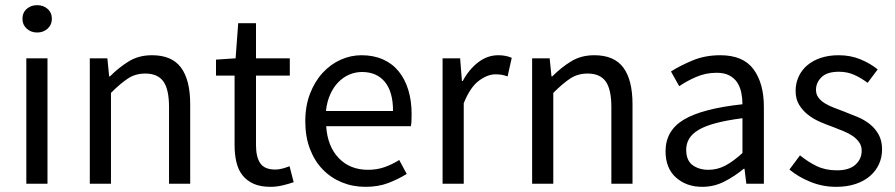

<svg xmlns="http://www.w3.org/2000/svg" viewBox="-20 -712 3470 744"><path d="M82 0V-486H164V0ZM124 -586Q100 -586 83.5 -601Q67 -616 67 -639Q67 -663 83.5 -677.5Q100 -692 124 -692Q148 -692 164.5 -677.5Q181 -663 181 -639Q181 -616 164.5 -601Q148 -586 124 -586Z M328 0V-486H396L403 -416H406Q441 -451 479.5 -474.5Q518 -498 569 -498Q646 -498 681.5 -450Q717 -402 717 -308V0H635V-297Q635 -366 613 -396.5Q591 -427 543 -427Q505 -427 476 -408Q447 -389 410 -352V0Z M1028 12Q989 12 962.5 0Q936 -12 919.5 -33Q903 -54 896 -84Q889 -114 889 -150V-419H817V-481L893 -486L903 -622H972V-486H1103V-419H972V-149Q972 -104 988.5 -79.5Q1005 -55 1047 -55Q1060 -55 1075 -59Q1090 -63 1102 -68L1118 -6Q1098 1 1074.5 6.5Q1051 12 1028 12Z M1396 12Q1347 12 1304.5 -5.5Q1262 -23 1230.5 -55.5Q1199 -88 1181 -135Q1163 -182 1163 -242Q1163 -302 1181.5 -349.5Q1200 -397 1230.5 -430Q1261 -463 1300 -480.5Q1339 -498 1381 -498Q1427 -498 1463.5 -482Q1500 -466 1524.5 -436Q1549 -406 1562 -364Q1575 -322 1575 -270Q1575 -257 1574.5 -244.5Q1574 -232 1572 -223H1244Q1249 -145 1292.5 -99.5Q1336 -54 1406 -54Q1441 -54 1470.5 -64.5Q1500 -75 1527 -92L1556 -38Q1524 -18 1485 -3Q1446 12 1396 12ZM1243 -282H1503Q1503 -356 1471.5 -394.5Q1440 -433 1383 -433Q1357 -433 1333.5 -423Q1310 -413 1291 -393.5Q1272 -374 1259.5 -346Q1247 -318 1243 -282Z M1695 0V-486H1763L1770 -398H1773Q1798 -444 1833.5 -471Q1869 -498 1911 -498Q1940 -498 1963 -488L1947 -416Q1935 -420 1925 -422Q1915 -424 1900 -424Q1869 -424 1835.5 -399Q1802 -374 1777 -312V0Z M2042 0V-486H2110L2117 -416H2120Q2155 -451 2193.5 -474.5Q2232 -498 2283 -498Q2360 -498 2395.5 -450Q2431 -402 2431 -308V0H2349V-297Q2349 -366 2327 -396.5Q2305 -427 2257 -427Q2219 -427 2190 -408Q2161 -389 2124 -352V0Z M2701 12Q2640 12 2599.5 -24Q2559 -60 2559 -126Q2559 -206 2630 -248.5Q2701 -291 2857 -308Q2857 -331 2852.5 -353Q2848 -375 2837 -392Q2826 -409 2806.5 -419.5Q2787 -430 2757 -430Q2715 -430 2678 -414Q2641 -398 2612 -378L2580 -435Q2614 -457 2663 -477.5Q2712 -498 2771 -498Q2860 -498 2900 -443.5Q2940 -389 2940 -298V0H2872L2865 -58H2862Q2827 -29 2787 -8.5Q2747 12 2701 12ZM2725 -54Q2760 -54 2791 -70.5Q2822 -87 2857 -119V-254Q2796 -246 2754.5 -235Q2713 -224 2687.5 -209Q2662 -194 2650.5 -174.5Q2639 -155 2639 -132Q2639 -90 2664 -72Q2689 -54 2725 -54Z M3220 12Q3168 12 3121 -7Q3074 -26 3039 -55L3080 -110Q3112 -84 3145.5 -68Q3179 -52 3223 -52Q3271 -52 3295 -74Q3319 -96 3319 -128Q3319 -147 3309 -161Q3299 -175 3283.5 -185.5Q3268 -196 3248 -204Q3228 -212 3208 -220Q3182 -229 3156 -240.5Q3130 -252 3109.5 -268.5Q3089 -285 3076 -307Q3063 -329 3063 -360Q3063 -389 3074.5 -414.5Q3086 -440 3107.5 -458.5Q3129 -477 3160 -487.5Q3191 -498 3230 -498Q3276 -498 3314.5 -482Q3353 -466 3381 -443L3342 -391Q3317 -410 3290 -422Q3263 -434 3231 -434Q3185 -434 3163.5 -413Q3142 -392 3142 -364Q3142 -347 3151 -334.5Q3160 -322 3175 -312.5Q3190 -303 3209.5 -295.5Q3229 -288 3250 -280Q3276 -270 3302.5 -259Q3329 -248 3350 -231.5Q3371 -215 3384.5 -191Q3398 -167 3398 -133Q3398 -103 3386.5 -77Q3375 -51 3352.5 -31Q3330 -11 3296.5 0.5Q3263 12 3220 12Z"/></svg>

Font: Giro Regular
Style: Regular
Weight: 400
Designer: Paul D. Hunt
Foundry: Adobe Systems Incorporated
Version: Version 1.000;PS 1.0;hotconv 1.0.88;makeotf.lib2.5.647800